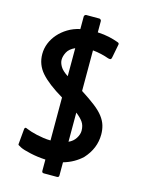

<svg xmlns="http://www.w3.org/2000/svg" viewBox="-129 -803 757 1019"><g transform="rotate(15 250.0 -294.0)"><path d="M400 1Q380 20 354.5 34.5Q329 49 298 58V130Q298 141 287 141H215Q204 141 204 130V68Q161 66 120.5 57Q80 48 64 40Q50 33 47 30.5Q44 28 46 18L53 -59Q54 -66 57.5 -67.5Q61 -69 71 -64Q80 -60 94.5 -55.5Q109 -51 126.5 -47Q144 -43 164.5 -40Q185 -37 204 -37V-273Q120 -323 81.5 -367Q43 -411 43 -469Q43 -500 54.5 -528.5Q66 -557 87 -581Q108 -605 137.5 -623Q167 -641 204 -649V-718Q204 -722 207.5 -725.5Q211 -729 215 -729H287Q291 -729 294.5 -725.5Q298 -722 298 -718V-656Q335 -654 361.5 -648Q388 -642 407 -635Q418 -632 420 -628Q422 -624 420 -618L407 -551Q406 -541 402 -537.5Q398 -534 387 -537Q368 -544 344.5 -549.5Q321 -555 298 -557V-334Q345 -304 376 -280Q407 -256 424.5 -233Q442 -210 449 -186.5Q456 -163 456 -137Q456 -60 400 1ZM150 -466Q150 -449 161.5 -429.5Q173 -410 204 -390V-544Q173 -530 161.5 -508Q150 -486 150 -466ZM350 -129Q350 -158 336.5 -177Q323 -196 298 -215V-55Q323 -66 336.5 -87.5Q350 -109 350 -129Z"/></g></svg>

Font: NanumGothicCoding
Style: Bold
Weight: 700
Monospace: yes
Designer: Kwon Bruce; Nicolas Noh; Sung-woo Choi; Go-un Cha; Soo-hyun Park;
Foundry: NHN Corporation
Version: Version 2.000;PS 1;hotconv 1.0.49;makeotf.lib2.0.14853